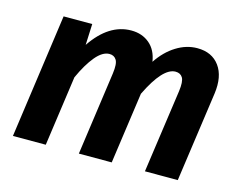

<svg xmlns="http://www.w3.org/2000/svg" viewBox="-81 -669 992 791"><g transform="rotate(15 415.0 -273.0)"><path d="M670.9 -545.9Q733.4 -545.9 765.4 -502.2Q797.4 -458.5 787.1 -383.8L732.9 0H592.8L643.1 -355Q648.9 -397.5 639.4 -413.3Q629.9 -429.2 608.9 -429.2Q554.7 -429.2 494.1 -304.2L451.2 0H311L360.8 -355Q366.7 -397.5 356.9 -413.3Q347.2 -429.2 327.1 -429.2Q297.9 -429.2 268.3 -393.8Q238.8 -358.4 211.9 -298.8L169.9 0H29.8L104 -529.8H226.1L222.2 -439.9Q293.9 -545.9 389.2 -545.9Q435.5 -545.9 467 -519.3Q498.5 -492.7 505.9 -443.8Q538.1 -492.2 581.3 -519Q624.5 -545.9 670.9 -545.9Z"/></g></svg>

Font: FiraGO SemiBold
Style: Italic
Weight: 600
Italic angle: -8°
Designer: bBox Type GmbH
Foundry: bBox Type GmbH
Version: Version 1.001;PS 001.001;hotconv 1.0.88;makeotf.lib2.5.64775